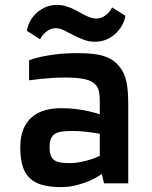

<svg xmlns="http://www.w3.org/2000/svg" viewBox="-20 -742 616 777"><path d="M62 -146Q62 -189.9 75 -220.2Q87.9 -250.5 110.1 -269Q132.3 -287.6 162.4 -295.9Q192.4 -304.2 227.1 -304.2Q262.2 -304.2 290.8 -300.3Q319.3 -296.4 340.3 -291.5Q364.3 -286.1 383.8 -279.3V-327.1Q383.8 -345.2 382.6 -357.7Q381.3 -370.1 378.4 -379.4Q375.5 -388.7 370.4 -395Q365.2 -401.4 357.9 -407.2Q342.3 -418.5 314.9 -423.3Q287.6 -428.2 243.7 -428.2Q215.8 -428.2 189.7 -426.5Q163.6 -424.8 143.1 -422.4Q119.1 -419.9 97.7 -417V-498Q117.2 -505.9 146 -512.2Q170.4 -517.6 207 -522.2Q243.7 -526.9 293.9 -526.9Q327.6 -526.9 353.8 -524.2Q379.9 -521.5 399.9 -515.1Q419.9 -508.8 435.3 -498.5Q450.7 -488.3 462.9 -473.1Q473.1 -460.4 480 -446.3Q486.8 -432.1 491.2 -413.1Q495.6 -394 497.3 -369.4Q499 -344.7 499 -312V0H400.9L392.1 -38.1Q370.6 -22.9 344.7 -11.2Q322.3 -1.5 292.2 6.8Q262.2 15.1 226.1 15.1Q182.1 15.1 150.9 6.3Q119.6 -2.4 99.9 -21.5Q80.1 -40.5 71 -71.3Q62 -102.1 62 -146ZM180.7 -146Q180.7 -124.5 186 -111.8Q191.4 -99.1 201.7 -92.5Q211.9 -85.9 226.8 -84Q241.7 -82 260.7 -82Q285.6 -82 307.9 -86.7Q330.1 -91.3 347.2 -96.7Q366.7 -103 383.8 -111.3V-200.7Q368.2 -203.6 350.1 -206.1Q334.5 -208.5 314.7 -210.2Q294.9 -211.9 272.9 -211.9Q248.5 -211.9 231.2 -209.7Q213.9 -207.5 202.6 -200.4Q191.4 -193.4 186 -180.4Q180.7 -167.5 180.7 -146ZM88.9 -617.2Q90.8 -633.3 99.4 -651.4Q107.9 -669.4 123 -684.8Q138.2 -700.2 159.2 -710.7Q180.2 -721.2 207 -722.2Q225.1 -722.7 240.7 -718.5Q256.3 -714.4 270.5 -708.3Q284.7 -702.1 297.6 -694.6Q310.5 -687 322.8 -680.9Q335 -674.8 347.2 -670.7Q359.4 -666.5 372.1 -667Q387.7 -668 399.2 -674.8Q410.6 -681.6 418.5 -689.9Q427.2 -699.2 434.1 -711.9L487.3 -678.2Q485.4 -662.1 476.3 -644Q467.3 -626 452.4 -610.6Q437.5 -595.2 416.5 -584.7Q395.5 -574.2 369.1 -573.2Q342.8 -572.3 319.8 -580.8Q296.9 -589.4 276.6 -600.1Q256.3 -610.8 238.3 -619.6Q220.2 -628.4 204.1 -627.9Q188 -627 176.3 -619.9Q164.6 -612.8 156.7 -604.5Q147.9 -594.7 142.1 -583Z"/></svg>

Font: Doppio One
Style: Regular
Weight: 400
Designer: Szymon Celej
Foundry: Szymon Celej
Version: Version 1.002